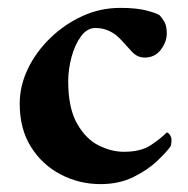

<svg xmlns="http://www.w3.org/2000/svg" viewBox="-20 -458 476 487"><path d="M403 -373Q403 -352 388 -332Q373 -312 347 -312Q328 -312 314 -327.5Q300 -343 288 -356Q260 -387 222 -387Q201 -387 185.5 -366Q170 -345 161.5 -313.5Q153 -282 153 -252Q153 -184 175.5 -144.5Q198 -105 230.5 -89Q263 -73 294 -73Q337 -73 362 -89.5Q387 -106 403 -122Q408 -121 411.5 -115Q415 -109 415 -104Q415 -91 412 -86Q403 -73 379 -50Q355 -27 318.5 -9Q282 9 235 9Q181 9 134 -15.5Q87 -40 58.5 -85.5Q30 -131 30 -195Q30 -240 50.5 -283Q71 -326 107 -361Q143 -396 188.5 -417Q234 -438 285 -438Q326 -438 351 -431.5Q376 -425 384 -420Q391 -413 397 -402.5Q403 -392 403 -373Z"/></svg>

Font: Amiri
Style: Bold
Weight: 700
Designer: Khaled Hosny
Version: Version 0.113